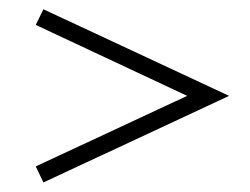

<svg xmlns="http://www.w3.org/2000/svg" viewBox="-20 -489 529 406"><path d="M71.8 -103.2 55.6 -137.1 375.8 -286.3 55.6 -436.3 71.8 -469.4 464.5 -286.3Z"/></svg>

Font: Playfair 5pt SemiExpanded Light SemiBold
Style: Regular
Weight: 600
Version: Version 2.001;gftools[0.9.30]